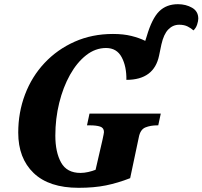

<svg xmlns="http://www.w3.org/2000/svg" viewBox="-20 -886 966 916"><path d="M355 10Q214 10 140.5 -60.5Q67 -131 67 -253Q67 -350 99.5 -435.5Q132 -521 192.5 -585.5Q253 -650 336 -687Q419 -724 519 -724Q569 -724 607 -714.5Q645 -705 673 -691L680 -713Q705 -798 739.5 -832Q774 -866 829 -866Q867 -866 896.5 -849Q926 -832 926 -797Q926 -786 920.5 -769Q915 -752 903 -741Q892 -751 875.5 -759.5Q859 -768 835 -768Q805 -768 783 -745.5Q761 -723 750 -674L739 -621Q715 -505 583 -505Q584 -569 560.5 -613Q537 -657 486 -657Q435 -657 391 -622.5Q347 -588 314 -529Q281 -470 262.5 -395Q244 -320 244 -239Q244 -160 271.5 -110.5Q299 -61 364 -61Q382 -61 401.5 -65.5Q421 -70 436 -76L469 -219Q476 -251 476 -256Q476 -276 458 -282Q440 -288 409 -288H395L407 -344H747L735 -288H731Q698 -288 673.5 -278Q649 -268 642 -230L601 -36Q542 -13 485.5 -1.5Q429 10 355 10Z"/></svg>

Font: Noto Serif SemiCondensed ExtraBold
Style: Italic
Weight: 800
Width: 4
Italic angle: -12°
Designer: Monotype Design Team
Foundry: Monotype Imaging Inc.
Version: Version 2.014; ttfautohint (v1.8.4.7-5d5b)